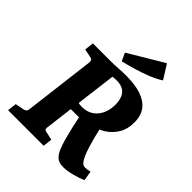

<svg xmlns="http://www.w3.org/2000/svg" viewBox="-220 -899 1026 1026"><g transform="rotate(45 293.0 -385.5)"><path d="M14 0 20 -52 67 -61Q78 -63 84 -68Q90 -73 91 -85L140 -482Q142 -499 137 -504.5Q132 -510 120 -512L76 -521L82 -573H217Q243 -573 273 -575Q303 -577 332 -577Q396 -577 442 -562Q488 -547 513 -515Q538 -483 538 -430Q538 -380 516 -344Q494 -308 459.5 -286.5Q425 -265 385 -256L345 -241H235L242 -298Q250 -294 261 -292.5Q272 -291 279 -291Q335 -291 367 -329Q399 -367 399 -426Q399 -458 389.5 -479.5Q380 -501 361 -512Q342 -523 314 -523Q307 -523 298.5 -522.5Q290 -522 282 -521L227 -81Q226 -71 229.5 -67.5Q233 -64 243 -62L289 -52L283 0ZM437 7Q404 7 387.5 -8Q371 -23 360 -49Q350 -72 340.5 -106.5Q331 -141 322 -180Q313 -219 306 -255L431 -279Q442 -227 457 -177Q472 -127 485 -104Q494 -88 501.5 -81Q509 -74 522 -74Q536 -74 558 -79L567 -24Q539 -12 502.5 -2.5Q466 7 437 7ZM259 -614 238 -659 437 -778 487 -698Q460 -680 420.5 -664Q381 -648 338.5 -635.5Q296 -623 259 -614Z"/></g></svg>

Font: Yrsa
Style: Bold Italic
Weight: 700
Italic angle: -7.10001°
Version: Version 2.004